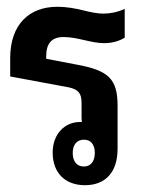

<svg xmlns="http://www.w3.org/2000/svg" viewBox="-20 -537 425 565"><path d="M230 8C291 8 326 -31 326 -99V-226C326 -306 298 -330 205 -347L116 -364V-372C116 -410 133 -428 167 -428C209 -428 247 -410 287 -410C313 -410 334 -418 347 -426V-511C326 -501 304 -497 285 -497C241 -497 209 -517 148 -517C68 -517 10 -467 10 -366V-312L182 -280C211 -274 220 -262 220 -234V-196C220 -190 220 -184 221 -178C219 -178 217 -178 215 -178C171 -178 135 -143 135 -88C135 -28 172 8 230 8ZM227 -47C206 -47 194 -62 194 -87C194 -111 206 -126 227 -126C247 -126 259 -112 259 -87C259 -62 247 -47 227 -47Z"/></svg>

Font: Noto Sans Thai Looped UI Narrow Medium
Style: Regular
Weight: 500
Width: 4
Designer: Cadson Demak Team
Foundry: Cadson Demak Co., Ltd.
Version: Version 1.000